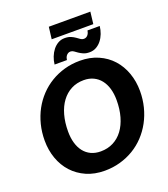

<svg xmlns="http://www.w3.org/2000/svg" viewBox="-179 -1145 1117 1277"><g transform="rotate(-20 380.0 -506.0)"><path d="M32.5 0ZM741.5 -411Q741.5 -352 727.8 -298Q714 -244 688.8 -197.5Q663.5 -151 627.8 -113Q592 -75 547.5 -48.2Q503 -21.5 451 -6.8Q399 8 341.5 8Q269.5 8 212.2 -17.2Q155 -42.5 115 -86.2Q75 -130 53.8 -189.2Q32.5 -248.5 32.5 -317Q32.5 -376 46.2 -430.2Q60 -484.5 85.2 -531Q110.5 -577.5 146.5 -615.5Q182.5 -653.5 227 -680.2Q271.5 -707 323.5 -721.8Q375.5 -736.5 433.5 -736.5Q505 -736.5 562.2 -711.2Q619.5 -686 659.2 -642Q699 -598 720.2 -538.5Q741.5 -479 741.5 -411ZM574.5 -407Q574.5 -452 563.8 -488.8Q553 -525.5 532.2 -551.8Q511.5 -578 481.5 -592.2Q451.5 -606.5 413.5 -606.5Q363.5 -606.5 324 -585.8Q284.5 -565 256.8 -527.5Q229 -490 214.2 -437.2Q199.5 -384.5 199.5 -320.5Q199.5 -275.5 210 -239Q220.5 -202.5 240.8 -176.5Q261 -150.5 291 -136.2Q321 -122 359.5 -122Q409.5 -122 449.2 -142.5Q489 -163 516.8 -200.5Q544.5 -238 559.5 -290.5Q574.5 -343 574.5 -407ZM317.5 -1019.5H611.5L601.5 -934.5H307ZM509.5 -864Q519.5 -864 527 -868.2Q534.5 -872.5 539.5 -879.2Q544.5 -886 547.2 -893.8Q550 -901.5 551 -908.5H637.5Q634.5 -881 624.8 -855.5Q615 -830 599.2 -810.2Q583.5 -790.5 562.5 -778.8Q541.5 -767 515.5 -767Q490 -767 472.8 -774.5Q455.5 -782 442.2 -791.2Q429 -800.5 418.5 -808Q408 -815.5 396 -815.5Q386 -815.5 378.5 -811Q371 -806.5 366 -799.8Q361 -793 358.2 -785Q355.5 -777 355 -770H267.5Q270.5 -797.5 280.5 -823Q290.5 -848.5 306.2 -868.5Q322 -888.5 343 -900.5Q364 -912.5 389.5 -912.5Q415.5 -912.5 433 -905Q450.5 -897.5 463.5 -888.2Q476.5 -879 487 -871.5Q497.5 -864 509.5 -864Z"/></g></svg>

Font: Lato Black
Style: Italic
Weight: 900
Italic angle: -7°
Designer: Lukasz Dziedzic
Foundry: tyPoland Lukasz Dziedzic
Version: Version 2.007; 2014-02-27